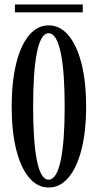

<svg xmlns="http://www.w3.org/2000/svg" viewBox="-20 -824 432 855"><path d="M196.5 11Q146 11 109 -33.5Q72 -78 52 -158.5Q32 -239 32 -349Q32 -459.5 52 -540.8Q72 -622 109 -666.5Q146 -711 196.5 -711Q247.5 -711 285 -666.5Q322.5 -622 343 -540.8Q363.5 -459.5 363.5 -349Q363.5 -239 343 -158.5Q322.5 -78 285 -33.5Q247.5 11 196.5 11ZM196.5 -24Q215 -24 228.5 -46.5Q242 -69 250.8 -111.8Q259.5 -154.5 263.8 -214.5Q268 -274.5 268 -349Q268 -424 263.8 -484.2Q259.5 -544.5 250.8 -587.2Q242 -630 228.5 -653Q215 -676 196.5 -676Q178.5 -676 165.2 -653Q152 -630 143.8 -587.2Q135.5 -544.5 131.5 -484.2Q127.5 -424 127.5 -349Q127.5 -274.5 131.5 -214.5Q135.5 -154.5 143.8 -111.8Q152 -69 165.2 -46.5Q178.5 -24 196.5 -24ZM46.5 -769V-804H348.5V-769Z"/></svg>

Font: Imbue Thin 10pt Medium
Style: Regular
Weight: 500
Version: Version 1.102